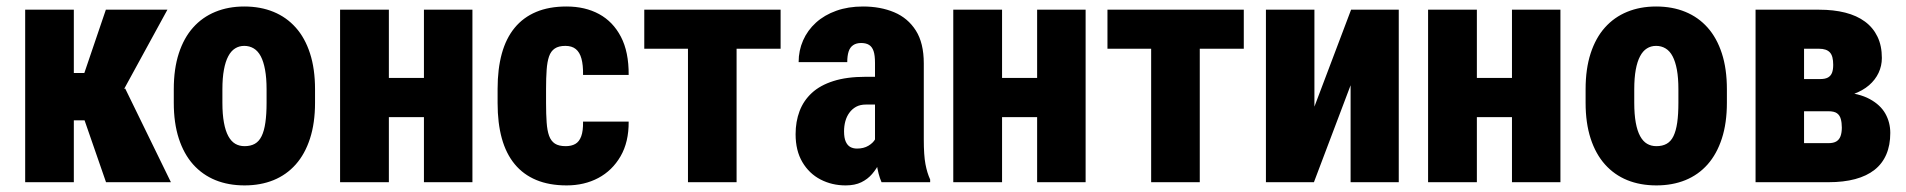

<svg xmlns="http://www.w3.org/2000/svg" viewBox="-20 -558 5836 588"><path d="M206.1 -528.3V0H57.1V-528.3ZM492.7 -528.3 307.6 -189.5H183.6L165.5 -334.5H238.3L304.2 -528.3ZM304.7 0 229 -218.3 363.3 -287.1 503.4 0Z M512.2 -243.2V-284.7Q512.2 -347.2 527.6 -394.5Q543 -441.9 571.3 -473.6Q599.6 -505.4 639.4 -521.7Q679.2 -538.1 728 -538.1Q777.8 -538.1 817.6 -521.7Q857.4 -505.4 885.7 -473.6Q914.1 -441.9 929.4 -394.5Q944.8 -347.2 944.8 -284.7V-243.2Q944.8 -181.2 929.4 -133.8Q914.1 -86.4 885.7 -54.4Q857.4 -22.5 817.6 -6.3Q777.8 9.8 729 9.8Q679.7 9.8 639.9 -6.3Q600.1 -22.5 571.5 -54.4Q543 -86.4 527.6 -133.8Q512.2 -181.2 512.2 -243.2ZM661.1 -284.7V-243.2Q661.1 -208 665.8 -182.6Q670.4 -157.2 679.2 -141.1Q688 -125 700.4 -117.7Q712.9 -110.4 729 -110.4Q747.6 -110.4 760.5 -117.7Q773.4 -125 781.2 -141.1Q789.1 -157.2 792.7 -182.6Q796.4 -208 796.4 -243.2V-284.7Q796.4 -319.3 791.7 -344.5Q787.1 -369.6 778.6 -385.7Q770 -401.9 757.1 -409.7Q744.1 -417.5 728 -417.5Q712.4 -417.5 700 -409.7Q687.5 -401.9 679 -385.7Q670.4 -369.6 665.8 -344.5Q661.1 -319.3 661.1 -284.7Z M1329.1 -319.3V-199.2H1119.1V-319.3ZM1170.9 -528.3V0H1021.5V-528.3ZM1426.8 -528.3V0H1278.3V-528.3Z M1712.4 -110.4Q1730 -110.4 1741.9 -117.2Q1753.9 -124 1760 -140.6Q1766.1 -157.2 1765.6 -185.5H1905.3Q1905.8 -123 1880.4 -79.3Q1855 -35.6 1812.3 -12.9Q1769.5 9.8 1715.3 9.8Q1662.1 9.8 1622.3 -6.8Q1582.5 -23.4 1556.2 -55.4Q1529.8 -87.4 1516.8 -134.3Q1503.9 -181.2 1503.9 -242.2V-286.1Q1503.9 -346.7 1516.8 -393.8Q1529.8 -440.9 1556.2 -472.9Q1582.5 -504.9 1622.1 -521.5Q1661.6 -538.1 1714.8 -538.1Q1772 -538.1 1814.7 -514.9Q1857.4 -491.7 1881.6 -445.3Q1905.8 -398.9 1905.3 -328.6H1765.6Q1766.1 -358.9 1760.7 -378.4Q1755.4 -397.9 1743.4 -407.7Q1731.4 -417.5 1711.4 -417.5Q1690.9 -417.5 1679 -409.4Q1667 -401.4 1661.4 -385Q1655.8 -368.7 1654.1 -344Q1652.3 -319.3 1652.3 -286.1V-242.2Q1652.3 -208 1654.1 -183.1Q1655.8 -158.2 1661.6 -142.1Q1667.5 -126 1679.4 -118.2Q1691.4 -110.4 1712.4 -110.4Z M2235.8 -528.3V0H2086.9V-528.3ZM2370.6 -528.3V-408.7H1953.1V-528.3Z M2659.7 -127.4V-365.2Q2659.7 -388.7 2655.3 -401.6Q2650.9 -414.6 2641.6 -420.4Q2632.3 -426.3 2617.2 -426.3Q2602.5 -426.3 2592.8 -419.7Q2583 -413.1 2578.9 -400.1Q2574.7 -387.2 2574.7 -367.7H2425.8Q2425.8 -403.3 2439.5 -434.3Q2453.1 -465.3 2479 -488.8Q2504.9 -512.2 2541.3 -525.1Q2577.6 -538.1 2623 -538.1Q2676.3 -538.1 2718.3 -520.5Q2760.3 -502.9 2784.7 -464.6Q2809.1 -426.3 2809.1 -363.8V-130.9Q2809.1 -82.5 2814.2 -55.4Q2819.3 -28.3 2828.6 -8.3V0H2679.7Q2669.4 -23.4 2664.6 -57.6Q2659.7 -91.8 2659.7 -127.4ZM2677.2 -322.8 2677.7 -237.8H2631.8Q2614.3 -237.8 2601.8 -231Q2589.4 -224.1 2581.1 -212.6Q2572.8 -201.2 2568.8 -186.5Q2564.9 -171.9 2564.9 -155.8Q2564.9 -135.7 2570.1 -124.3Q2575.2 -112.8 2584 -107.9Q2592.8 -103 2604.5 -103Q2625 -103 2639.4 -111.6Q2653.8 -120.1 2660.6 -132.3Q2667.5 -144.5 2664.6 -153.8L2689.5 -95.2Q2682.1 -77.1 2673.1 -58.8Q2664.1 -40.5 2650.6 -24.9Q2637.2 -9.3 2617.7 0.2Q2598.1 9.8 2569.8 9.8Q2527.8 9.8 2492.9 -8.3Q2458 -26.4 2437.3 -61.5Q2416.5 -96.7 2416.5 -147Q2416.5 -185.5 2428.7 -217.8Q2440.9 -250 2466.3 -273.4Q2491.7 -296.9 2532.5 -309.8Q2573.2 -322.8 2630.4 -322.8Z M3207 -319.3V-199.2H2997.1V-319.3ZM3048.8 -528.3V0H2899.4V-528.3ZM3304.7 -528.3V0H3156.2V-528.3Z M3654.3 -528.3V0H3505.4V-528.3ZM3789.1 -528.3V-408.7H3371.6V-528.3Z M4005.4 -231.4 4117.7 -528.3H4263.7V0H4116.2V-296.9L4003.9 0H3856.9V-528.3H4005.4Z M4661.1 -319.3V-199.2H4451.2V-319.3ZM4502.9 -528.3V0H4353.5V-528.3ZM4758.8 -528.3V0H4610.4V-528.3Z M4835.9 -243.2V-284.7Q4835.9 -347.2 4851.3 -394.5Q4866.7 -441.9 4895 -473.6Q4923.3 -505.4 4963.1 -521.7Q5002.9 -538.1 5051.8 -538.1Q5101.6 -538.1 5141.4 -521.7Q5181.2 -505.4 5209.5 -473.6Q5237.8 -441.9 5253.2 -394.5Q5268.6 -347.2 5268.6 -284.7V-243.2Q5268.6 -181.2 5253.2 -133.8Q5237.8 -86.4 5209.5 -54.4Q5181.2 -22.5 5141.4 -6.3Q5101.6 9.8 5052.7 9.8Q5003.4 9.8 4963.6 -6.3Q4923.8 -22.5 4895.3 -54.4Q4866.7 -86.4 4851.3 -133.8Q4835.9 -181.2 4835.9 -243.2ZM4984.9 -284.7V-243.2Q4984.9 -208 4989.5 -182.6Q4994.1 -157.2 5002.9 -141.1Q5011.7 -125 5024.2 -117.7Q5036.6 -110.4 5052.7 -110.4Q5071.3 -110.4 5084.2 -117.7Q5097.2 -125 5105 -141.1Q5112.8 -157.2 5116.5 -182.6Q5120.1 -208 5120.1 -243.2V-284.7Q5120.1 -319.3 5115.5 -344.5Q5110.8 -369.6 5102.3 -385.7Q5093.8 -401.9 5080.8 -409.7Q5067.9 -417.5 5051.8 -417.5Q5036.1 -417.5 5023.7 -409.7Q5011.2 -401.9 5002.7 -385.7Q4994.1 -369.6 4989.5 -344.5Q4984.9 -319.3 4984.9 -284.7Z M5579.6 -217.3H5448.2L5447.3 -315.9H5554.7Q5569.8 -315.9 5578.4 -320.8Q5586.9 -325.7 5590.6 -335.2Q5594.2 -344.7 5594.2 -359.4Q5594.2 -372.6 5591.8 -382.1Q5589.4 -391.6 5584 -397.5Q5578.6 -403.3 5570.3 -406Q5562 -408.7 5551.3 -408.7H5504.9V0H5356.4V-528.3H5551.3Q5595.7 -528.3 5631.1 -519.3Q5666.5 -510.3 5691.4 -491.9Q5716.3 -473.6 5729.7 -445.8Q5743.2 -418 5743.2 -380.4Q5743.2 -356.4 5733.2 -335Q5723.1 -313.5 5703.9 -296.9Q5684.6 -280.3 5656 -269.8Q5627.4 -259.3 5590.3 -256.3ZM5579.6 0H5413.1L5462.9 -119.6H5579.6Q5595.2 -119.6 5604 -125Q5612.8 -130.4 5616.7 -141.1Q5620.6 -151.9 5620.6 -167.5Q5620.6 -182.1 5617.4 -193.6Q5614.3 -205.1 5605.7 -211.2Q5597.2 -217.3 5579.6 -217.3H5470.7L5471.7 -315.9H5587.9L5620.6 -275.9Q5673.3 -272.5 5706.1 -254.6Q5738.8 -236.8 5753.9 -210Q5769 -183.1 5769 -150.9Q5769 -113.3 5756.8 -85Q5744.6 -56.6 5720.7 -37.8Q5696.8 -19 5661.4 -9.5Q5626 0 5579.6 0Z"/></svg>

Font: Roboto Condensed ExtraBold
Style: Regular
Weight: 800
Designer: Christian Robertson
Foundry: Google
Version: Version 3.008; 2023